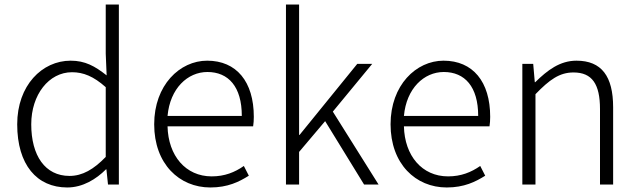

<svg xmlns="http://www.w3.org/2000/svg" viewBox="-20 -815 2820 848"><path d="M277 13C346 13 405 -24 448 -67H450L457 0H505V-795H447V-578L451 -482C399 -523 356 -547 292 -547C166 -547 56 -438 56 -266C56 -87 143 13 277 13ZM287 -38C179 -38 118 -128 118 -266C118 -397 196 -496 298 -496C348 -496 393 -478 447 -430V-122C394 -67 344 -38 287 -38Z M909 13C986 13 1036 -12 1079 -39L1057 -82C1017 -54 972 -36 915 -36C800 -36 723 -127 720 -257H1098C1100 -270 1101 -284 1101 -299C1101 -455 1024 -547 895 -547C774 -547 661 -439 661 -266C661 -91 772 13 909 13ZM720 -303C731 -425 809 -497 896 -497C989 -497 1048 -432 1048 -303Z M1243 0H1301V-144L1416 -280L1588 0H1652L1450 -322L1624 -533H1558L1303 -219H1301V-795H1243Z M1953 13C2030 13 2080 -12 2123 -39L2101 -82C2061 -54 2016 -36 1959 -36C1844 -36 1767 -127 1764 -257H2142C2144 -270 2145 -284 2145 -299C2145 -455 2068 -547 1939 -547C1818 -547 1705 -439 1705 -266C1705 -91 1816 13 1953 13ZM1764 -303C1775 -425 1853 -497 1940 -497C2033 -497 2092 -432 2092 -303Z M2287 0H2345V-399C2407 -463 2451 -495 2513 -495C2595 -495 2630 -444 2630 -333V0H2688V-341C2688 -478 2637 -547 2526 -547C2453 -547 2398 -505 2344 -452H2342L2335 -533H2287Z"/></svg>

Font: Noto Sans T Chinese Light
Style: Regular
Weight: 300
Designer: Ryoko NISHIZUKA (kana & ideographs); Paul D. Hunt (Latin, Greek & Cyrillic); Wenlong ZHANG (bopomofo); Sandoll Communica
Foundry: Adobe Systems Incorporated
Version: Version 1.000;PS 1;hotconv 1.0.78;makeotf.lib2.5.61930